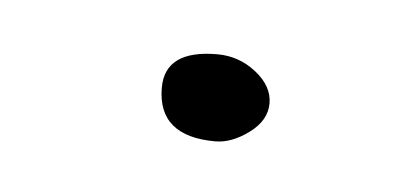

<svg xmlns="http://www.w3.org/2000/svg" viewBox="-23 -231 217 106"><g transform="rotate(5 85.0 -178.0)"><path d="M98 -154Q66 -154 66 -181Q66 -202 95 -202Q107 -202 116.5 -194.5Q126 -187 126 -177.5Q126 -168 116.5 -161Q107 -154 98 -154Z"/></g></svg>

Font: Qwigley
Style: Regular
Weight: 400
Designer: Robert E. Leuschke
Foundry: Robert E. Leuschke
Version: Version 1.003